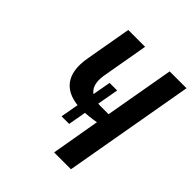

<svg xmlns="http://www.w3.org/2000/svg" viewBox="-190 -834 967 967"><g transform="rotate(45 294.0 -350.0)"><path d="M345 0 390 -260Q371 -256 342 -253Q313 -250 294 -250Q197 -250 154.5 -302Q112 -354 130 -455L173 -700H293L250 -455Q228 -330 348 -330H403L468 -700H588L465 0ZM243 -155 295 -445H349L297 -155Z"/></g></svg>

Font: Cuprum
Style: Bold Italic
Weight: 700
Italic angle: -10°
Designer: Jovanny Lemonad
Foundry: Jovanny Lemonad
Version: Version 3.000